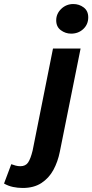

<svg xmlns="http://www.w3.org/2000/svg" viewBox="-148 -737 458 953"><path d="M-35 196Q-60 196 -83.5 191Q-107 186 -128 174L-92 78Q-81 82 -70 85Q-59 88 -47 88Q-21 88 -8.5 69.5Q4 51 14 10L115 -496H252L149 16Q139 66 117 106.5Q95 147 57.5 171.5Q20 196 -35 196ZM205 -570Q177 -570 154 -587Q131 -604 131 -636Q131 -669 156 -693Q181 -717 216 -717Q245 -717 267.5 -700Q290 -683 290 -651Q290 -616 265.5 -593Q241 -570 205 -570Z"/></svg>

Font: Source Sans 3
Style: Bold Italic
Weight: 700
Italic angle: -11°
Designer: Paul D. Hunt
Foundry: Adobe
Version: Version 3.052;hotconv 1.1.0;makeotfexe 2.6.0